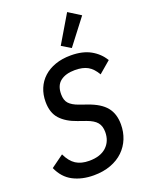

<svg xmlns="http://www.w3.org/2000/svg" viewBox="-178 -1049 888 1149"><g transform="rotate(-20 266.0 -474.5)"><path d="M215 12Q140 12 83.5 -17.5Q27 -47 -2 -113L78 -171Q101 -122 134.5 -100.5Q168 -79 219 -79Q290 -79 328.5 -114.5Q367 -150 367 -209Q367 -247 348 -270Q329 -293 284 -309L233 -327Q166 -350 129.5 -390Q93 -430 93 -500Q93 -546 109 -584.5Q125 -623 155.5 -651Q186 -679 230 -694.5Q274 -710 329 -710Q404 -710 454.5 -682Q505 -654 534 -606L459 -542Q435 -584 403.5 -601.5Q372 -619 322 -619Q264 -619 230 -593Q196 -567 196 -511Q196 -472 215 -451.5Q234 -431 273 -417L324 -399Q402 -372 436.5 -329.5Q471 -287 471 -220Q471 -171 454 -129Q437 -87 404.5 -55.5Q372 -24 324 -6Q276 12 215 12ZM351 -749 293 -784 398 -961 476 -912Z"/></g></svg>

Font: IBM Plex Sans Cond Medm
Style: Italic
Weight: 500
Width: 3
Italic angle: -11°
Designer: Mike Abbink, Paul van der Laan, Pieter van Rosmalen
Foundry: Bold Monday
Version: Version 1.3